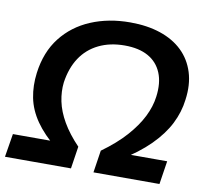

<svg xmlns="http://www.w3.org/2000/svg" viewBox="-79 -803 966 891"><g transform="rotate(10 404.0 -357.5)"><path d="M0 0 18 -110H220L228 -80Q164 -132 128 -184Q92 -236 81 -292Q70 -348 78 -409Q91 -509 144 -577Q197 -645 280 -680Q363 -715 465 -715Q545 -715 607.5 -694Q670 -673 711.5 -633Q753 -593 771 -535.5Q789 -478 779 -406Q772 -347 744 -291.5Q716 -236 663 -183Q610 -130 528 -80L543 -110H745L728 0H417L433 -105Q501 -154 545 -203.5Q589 -253 613 -301Q637 -349 643 -396Q652 -462 632.5 -509Q613 -556 569 -580.5Q525 -605 458 -605Q389 -605 336 -579Q283 -553 251 -504.5Q219 -456 209 -387Q204 -344 213.5 -298Q223 -252 251 -203.5Q279 -155 327 -105L311 0Z"/></g></svg>

Font: Nunito Sans 7pt
Style: Bold Italic
Weight: 700
Italic angle: -9°
Version: Version 3.101;gftools[0.9.27]